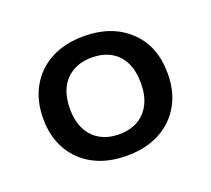

<svg xmlns="http://www.w3.org/2000/svg" viewBox="-73 -827 592 539"><g transform="rotate(-20 222.5 -557.5)"><path d="M223 -379Q167 -379 125.5 -400.5Q84 -422 60.5 -462Q37 -502 37 -557Q37 -611 60 -651.5Q83 -692 124.5 -714Q166 -736 223 -736Q306 -736 357.5 -688Q409 -640 409 -557Q409 -503 386 -463Q363 -423 321.5 -401Q280 -379 223 -379ZM223 -443Q256 -443 279.5 -456.5Q303 -470 316 -495.5Q329 -521 329 -557Q329 -594 316.5 -619.5Q304 -645 280 -658.5Q256 -672 223 -672Q191 -672 167 -658.5Q143 -645 130 -619.5Q117 -594 117 -557Q117 -521 130 -495.5Q143 -470 167 -456.5Q191 -443 223 -443Z"/></g></svg>

Font: Mona Sans SemiExpanded Medium
Style: Regular
Weight: 500
Width: 6
Designer: Deni Anggara
Foundry: GitHub
Version: Version 2.000